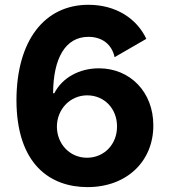

<svg xmlns="http://www.w3.org/2000/svg" viewBox="-20 -759 700 789"><path d="M47.6 -347.3C48.3 -81 188.6 9.2 338.1 9.9C500 10.7 610.4 -95.5 610.1 -243.6C610.4 -380 515.3 -478.3 386.4 -478.3C306.5 -478.3 235.8 -440 203.1 -375.7H198.2C198.9 -519.5 248.6 -607.6 343.4 -607.6C399.1 -607.6 439.3 -577.4 451 -524.1L581.3 -599.4C542.3 -682.5 456.7 -739.3 343.4 -739.3C163.7 -739.3 48.3 -593.8 47.6 -347.3ZM213.8 -239C214.1 -309.7 267.8 -367.2 338.4 -367.2C409.4 -367.2 461.3 -311.4 460.9 -239.3C461.3 -166.5 408.4 -110.8 337.4 -110.8C266.3 -110.8 213.8 -168 213.8 -239Z"/></svg>

Font: Inter-Hewn
Style: Bold
Weight: 700
Designer: Rasmus Andersson
Foundry: rsms
Version: Version 3.012;git-f93a4a705